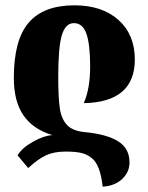

<svg xmlns="http://www.w3.org/2000/svg" viewBox="-20 -570 556 722"><path d="M323 23Q307 10 285 5Q263 0 227 0Q184 0 154 13.5Q124 27 86 62L46 14Q63 -14 104 -37Q145 -60 177 -62Q104 -84 68 -136.5Q32 -189 32 -277Q32 -420 88 -485Q144 -550 260 -550Q364 -550 425.5 -495Q487 -440 487 -346Q487 -186 295 -182Q319 -237 319 -319Q319 -403 305 -443Q291 -483 258 -483Q226 -483 212.5 -437.5Q199 -392 199 -282Q199 -202 205 -162Q211 -122 232.5 -99.5Q254 -77 301 -73Q382 -65 424.5 -38.5Q467 -12 467 41Q467 77 439.5 103Q412 129 366 132Q357 47 323 23Z"/></svg>

Font: Noto Serif Georgian Black Cond
Style: Regular
Weight: 900
Width: 3
Designer: Monotype Design team
Foundry: Monotype Imaging Inc.
Version: Version 1.000